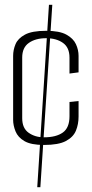

<svg xmlns="http://www.w3.org/2000/svg" viewBox="-20 -699 384 804"><path d="M164 -92Q110 -92 82.5 -108Q55 -124 45 -149Q35 -174 35 -197V-465Q35 -490 45 -514Q55 -538 84.5 -554Q114 -570 173 -570Q229 -570 258 -554Q287 -538 298 -514Q309 -490 309 -465V-396L271 -391V-458Q271 -500 243.5 -519.5Q216 -539 173 -539Q129 -539 101 -519.5Q73 -500 73 -458V-204Q73 -162 100 -143Q127 -124 164 -124Q215 -124 243 -144Q271 -164 271 -212V-272L309 -276V-211Q309 -179 298 -152Q287 -125 256 -108.5Q225 -92 164 -92ZM136 85 185 -679H199L149 85Z"/></svg>

Font: Smooch Sans Thin Light
Style: Regular
Weight: 300
Version: Version 1.010